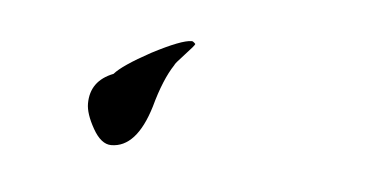

<svg xmlns="http://www.w3.org/2000/svg" viewBox="-25 -421 290 151"><g transform="rotate(5 120.0 -345.5)"><path d="M66 -302Q58 -302 51.5 -313.5Q45 -325 45 -333Q45 -351 63 -358Q69 -365 91 -377Q114 -389 122 -389Q123 -389 124 -388L125 -387Q125 -386 117.5 -378Q110 -370 110 -369Q106 -363 102.5 -354.5Q99 -346 96 -335Q86 -302 66 -302Z"/></g></svg>

Font: Love Light
Style: Regular
Weight: 400
Designer: Robert E. Leuschke
Foundry: Robert E. Leuschke
Version: Version 1.010; ttfautohint (v1.8.3)